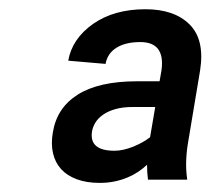

<svg xmlns="http://www.w3.org/2000/svg" viewBox="-20 -742 489 424"><path d="M96.6 -448.9Q105.1 -503.6 151.6 -533Q198.2 -562.5 282.7 -562.5H332.4L336.6 -586.6Q345.2 -649.1 289.8 -649.1Q257.5 -649.1 237.4 -636.7Q217.3 -624.3 213.1 -600.9L130.7 -608Q139.2 -656.6 185.7 -689.3Q231.9 -721.6 301.1 -721.6Q365.1 -721.6 398.8 -687.9Q432.5 -654.1 421.9 -586.6L396.3 -433.2Q392 -409.8 391.2 -388.1Q390.3 -366.5 393.5 -345.2H306.8Q304.7 -361.2 304.7 -378.2Q296.2 -370 285.3 -362.7Q274.5 -355.5 261.4 -350Q248.2 -344.5 233 -341.3Q217.7 -338.1 200.3 -338.1Q171.2 -338.1 149.7 -346.1Q128.2 -354 115.1 -368.4Q101.9 -382.8 97.1 -403.4Q92.3 -424 96.6 -448.9ZM233 -409.1Q242.9 -409.1 253.6 -411.6Q264.2 -414.1 274.7 -418.3Q285.2 -422.6 294.6 -427.9Q304 -433.2 311.4 -438.9L322.8 -505.7H272.7Q251.4 -505.7 235.4 -501.2Q219.5 -496.8 208.5 -489.3Q197.4 -481.9 191.2 -472.1Q185 -462.4 183.2 -451.7Q176.5 -409.1 233 -409.1Z"/></svg>

Font: Inter P
Style: Italic
Weight: 400
Italic angle: -9.40001°
Designer: Rasmus Andersson
Foundry: rsms
Version: Version 3.018;git-588b23468